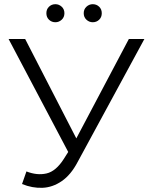

<svg xmlns="http://www.w3.org/2000/svg" viewBox="-20 -886 720 915"><path d="M106 -69Q157 -49 202 -59.5Q247 -70 285 -130L319 -184L326 -193L594 -700H668L350 -114Q318 -53 274.5 -23Q231 7 182.5 9Q134 11 85 -9ZM324 -126 21 -700H100L364 -187ZM422 -780Q405 -780 392 -792Q379 -804 379 -823Q379 -842 392 -854Q405 -866 422 -866Q440 -866 452.5 -854Q465 -842 465 -823Q465 -804 452.5 -792Q440 -780 422 -780ZM244 -780Q226 -780 213.5 -792Q201 -804 201 -823Q201 -842 213.5 -854Q226 -866 244 -866Q261 -866 274 -854Q287 -842 287 -823Q287 -804 274 -792Q261 -780 244 -780Z"/></svg>

Font: MOST Montserrat
Style: Regular
Weight: 400
Designer: Julieta Ulanovsky
Foundry: Julieta Ulanovsky
Version: Version 8.000;March 11, 2024;FontCreator 15.0.0.2926 64-bit